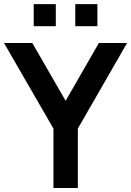

<svg xmlns="http://www.w3.org/2000/svg" viewBox="-20 -934 651 954"><path d="M463.9 -803.7H354V-913.6H463.9ZM257.3 -803.7H147.5V-913.6H257.3ZM366.7 0H245.6V-294.9L0 -720.2H140.6L306.2 -433.1L471.2 -720.2H611.3L366.7 -294.9Z"/></svg>

Font: Vela Sans Bd
Style: Bold
Weight: 700
Designer: Principal design: Mikhail Sharanda - project Manrope.
Design modification: Ravid Balaliev
Foundry: Mikhail Sharanda
Version: Version 1.001